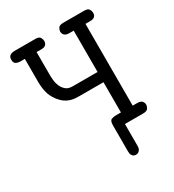

<svg xmlns="http://www.w3.org/2000/svg" viewBox="-186 -718 898 990"><g transform="rotate(-30 262.5 -222.5)"><path d="M18 -579Q18 -598 29.5 -604.5Q41 -611 55 -611H178Q202 -611 208 -599.5Q214 -588 214 -580Q214 -569 210 -562.5Q206 -556 200 -553Q194 -550 188 -549.5Q182 -549 179 -549H151V-407Q151 -399 152.5 -382Q154 -365 161 -347.5Q168 -330 182.5 -316.5Q197 -303 223 -303H372V-549H347Q327 -549 318 -557.5Q309 -566 309 -580Q309 -588 315.5 -599.5Q322 -611 346 -611H469Q493 -611 499 -599.5Q505 -588 505 -580Q505 -568 501 -562Q497 -556 491 -553Q485 -550 478.5 -549.5Q472 -549 468 -549H442V-62H468Q488 -62 496.5 -53.5Q505 -45 505 -31Q505 -23 498.5 -11.5Q492 0 468 0H360V133Q360 144 356 150.5Q352 157 347.5 160.5Q343 164 338.5 165Q334 166 331 166Q320 166 313 159.5Q306 153 304 143Q303 138 303 128V-24Q303 -52 315 -57Q327 -62 343 -62H372V-242H227Q217 -242 204 -243Q191 -244 176 -248.5Q161 -253 146 -263.5Q131 -274 116 -293Q95 -321 88 -350.5Q81 -380 81 -412V-549H55Q40 -549 29 -555Q18 -561 18 -579Z"/></g></svg>

Font: CMU Typewriter Custom
Style: Regular
Weight: 500
Monospace: yes
Version: Version 0.7.0